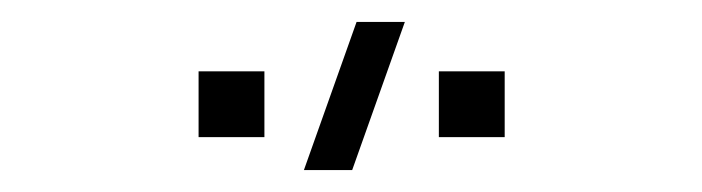

<svg xmlns="http://www.w3.org/2000/svg" viewBox="-20 -785 640 175"><path d="M349 -765H305L257 -630H301ZM440 -660V-720H380V-660ZM221 -660V-720H161V-660Z"/></svg>

Font: Vela Sans ExtLt
Style: Regular
Weight: 200
Designer: Principal design: Mikhail Sharanda - project Manrope.
Design modification: Ravid Balaliev
Foundry: Mikhail Sharanda
Version: Version 1.001